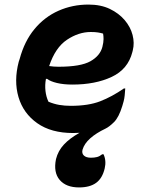

<svg xmlns="http://www.w3.org/2000/svg" viewBox="-20 -570 640 840"><path d="M225 126Q234 90 259.5 62.5Q285 35 328 11Q315 12 300 12Q204 12 143 -31Q82 -74 61 -145Q40 -216 62 -300L66 -312Q87 -390 131 -443Q175 -496 236 -523Q297 -550 367 -550Q421 -550 460.5 -531Q500 -512 525.5 -482Q551 -452 560 -417Q569 -382 561 -350L559 -342Q540 -267 468.5 -233.5Q397 -200 297 -200Q258 -200 229 -207Q200 -214 186 -225H181Q176 -198 179 -172Q182 -146 192 -125Q216 -115 239.5 -111Q263 -107 290 -107Q367 -107 418.5 -127Q470 -147 522 -183H528Q527 -167 525.5 -152.5Q524 -138 521 -127Q518 -116 515 -106Q500 -57 479 -36Q458 -15 441 -7Q401 12 375 35Q349 58 341 85Q337 101 347 110.5Q357 120 378 120Q393 120 404.5 117Q416 114 427 105H433Q446 133 438 167Q428 210 400.5 230Q373 250 326 250Q269 250 241 217Q213 184 225 126ZM377 -430Q324 -430 273 -396Q222 -362 195 -281Q215 -278 236 -278Q333 -278 375.5 -302Q418 -326 428 -365Q433 -385 433 -399Q433 -413 431 -423Q421 -426 408.5 -428Q396 -430 377 -430Z"/></svg>

Font: Recursive Sn Csl St
Style: Bold Italic
Weight: 700
Italic angle: -15°
Version: Version 1.079;hotconv 1.0.112;makeotfexe 2.5.65598; ttfautoh